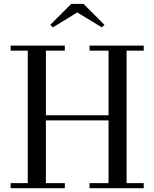

<svg xmlns="http://www.w3.org/2000/svg" viewBox="-20 -990 812 1010"><path d="M736 -750V-723.5H646V-26.5H736V0H451V-26.5H551V-356.5H221.5V-26.5H321V0H36V-26.5H126V-723.5H36V-750H321V-723.5H221.5V-383.5H551V-723.5H451V-750ZM258 -846 244.5 -859.5 354.5 -969.5H419.5L529.5 -859.5L516 -846L386.5 -924.5Z"/></svg>

Font: Bodoni Moda 9pt
Style: Regular
Weight: 400
Designer: Owen Earl
Foundry: indestructible type
Version: Version 2.005